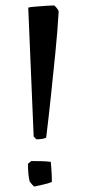

<svg xmlns="http://www.w3.org/2000/svg" viewBox="-20 -672 312 707"><path d="M114 -159 104 -169 85 -620 84 -644Q90 -646 109 -647.5Q128 -649 148.5 -650.5Q169 -652 179 -652Q181 -652 188.5 -643Q196 -634 196 -629Q192 -559 184 -479Q176 -399 167.5 -318.5Q159 -238 150 -165Q144 -162 134 -160.5Q124 -159 114 -159ZM106 15Q103 13 96.5 5.5Q90 -2 89 -4Q83 -30 83 -69Q86 -71 89 -74Q92 -77 95 -79Q117 -79 134 -78.5Q151 -78 167 -76Q167 -76 169 -52.5Q171 -29 171 -2Q160 3 137.5 8Q115 13 106 15Z"/></svg>

Font: Labrada
Style: Regular
Weight: 400
Designer: Mercedes Jáuregui
Foundry: Omnibus-Type Team
Version: Version 1.000; ttfautohint (v1.8.4.7-5d5b)